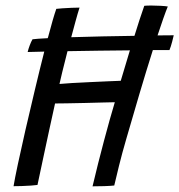

<svg xmlns="http://www.w3.org/2000/svg" viewBox="-20 -673 648 694"><path d="M29 0Q33 -25 44.5 -79.2Q56 -133.5 72 -203.2Q88 -273 105.8 -347.2Q123.5 -421.5 140 -486.5Q105.5 -485.5 80 -485Q82.5 -496 87.5 -509.2Q92.5 -522.5 97.5 -531Q112 -533 152.5 -535Q153.5 -537 154 -539.5Q162.5 -572 170 -598Q177.5 -624 183.5 -641Q190 -642 206 -643Q222 -644 239.2 -644.8Q256.5 -645.5 267.5 -645.5Q260.5 -623.5 252.8 -595.2Q245 -567 237.5 -538.5Q290.5 -540 351 -541.5Q411.5 -543 466 -543.5Q475 -573 484.2 -601Q493.5 -629 501.5 -652Q510 -653 527 -653Q543.5 -653 561 -652Q578.5 -651 586.5 -649.5Q579.5 -632.5 570 -605.5Q560.5 -578.5 549.5 -545Q586 -545.5 608 -545.5Q607 -540 602.2 -522Q597.5 -504 592.5 -492Q568 -492 532.5 -492Q508.5 -416.5 483 -330.2Q457.5 -244 436.5 -171Q421.5 -119.5 410.2 -74Q399 -28.5 393 -2.5Q381 -1 357.2 -0.2Q333.5 0.5 314.5 0.5Q334 -82 355.8 -163.8Q377.5 -245.5 395 -303.5Q381.5 -303.5 351.8 -302.5Q322 -301.5 286.8 -300.8Q251.5 -300 221.8 -299.5Q192 -299 179 -299Q169.5 -257 159 -208Q148.5 -159 138.8 -114Q129 -69 122.8 -38.8Q116.5 -8.5 115.5 -4.5Q108 -3.5 92 -2.2Q76 -1 58.5 -0.5Q41 0 29 0ZM416.5 -381Q423 -403.5 431.8 -432Q440.5 -460.5 449.5 -491Q396.5 -490.5 337.8 -489.8Q279 -489 224 -488Q213.5 -446.5 205.2 -413.2Q197 -380 195 -369.5Q209 -371 239.5 -372.8Q270 -374.5 305.5 -376.2Q341 -378 371.5 -379.2Q402 -380.5 416.5 -381Z"/></svg>

Font: Grandstander Light
Style: Italic
Weight: 300
Italic angle: -15°
Designer: Tyler Finck
Foundry: Etcetera Type Co
Version: Version 1.200; ttfautohint (v1.8.3)